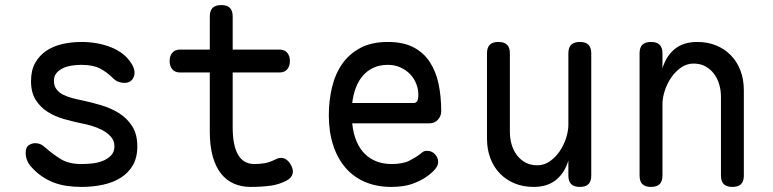

<svg xmlns="http://www.w3.org/2000/svg" viewBox="-20 -725 3040 755"><path d="M301 10Q271 10 243 6Q215 2 190.5 -7.5Q166 -17 143.5 -32.5Q121 -48 101 -71Q91 -82 86 -96Q81 -110 81 -124Q81 -146 93 -154Q105 -162 119 -162Q130 -162 139 -158Q148 -154 159 -144Q191 -116 221.5 -98Q252 -80 300 -80Q317 -80 339.5 -82Q362 -84 382 -91.5Q402 -99 416 -113Q430 -127 430 -150Q430 -172 416 -187.5Q402 -203 382 -213.5Q362 -224 339.5 -230.5Q317 -237 300 -240Q266 -247 231 -257Q196 -267 167.5 -285Q139 -303 120.5 -332Q102 -361 102 -406Q102 -448 118 -477Q134 -506 161 -524.5Q188 -543 224 -551.5Q260 -560 300 -560Q365 -560 418 -538.5Q471 -517 497 -475Q504 -464 506.5 -455Q509 -446 509 -439Q509 -423 499 -411Q489 -399 469 -399Q460 -399 448 -402.5Q436 -406 425 -417Q401 -441 373.5 -455.5Q346 -470 300 -470Q278 -470 258.5 -466.5Q239 -463 224 -455Q209 -447 200.5 -435.5Q192 -424 192 -407Q192 -387 202.5 -373.5Q213 -360 229.5 -352Q246 -344 265 -339Q284 -334 300 -331Q338 -323 377 -311.5Q416 -300 448 -280Q480 -260 500 -228.5Q520 -197 520 -149Q520 -105 502 -74.5Q484 -44 454 -25.5Q424 -7 384.5 1.5Q345 10 301 10Z M1079 -530Q1099 -530 1109.5 -517.5Q1120 -505 1120 -485Q1120 -465 1109.5 -452.5Q1099 -440 1079 -440H688Q668 -440 657.5 -452.5Q647 -465 647 -485Q647 -505 657.5 -517.5Q668 -530 688 -530ZM1061 -97Q1081 -108 1096.5 -102.5Q1112 -97 1123 -78Q1135 -58 1130.5 -41.5Q1126 -25 1107 -15Q1077 1 1042 5.5Q1007 10 965 10Q929 10 899.5 -3Q870 -16 849 -42.5Q828 -69 816.5 -110Q805 -151 805 -207V-660Q805 -683 816 -694Q827 -705 850 -705Q873 -705 884 -694Q895 -683 895 -660V-224Q895 -152 916.5 -116Q938 -80 980 -80Q1000 -80 1019 -83Q1038 -86 1061 -97Z M1659 -132Q1678 -132 1690.5 -118.5Q1703 -105 1703 -88Q1703 -79 1698.5 -70.5Q1694 -62 1682 -50Q1666 -35 1648 -24Q1630 -13 1609.5 -5Q1589 3 1566.5 6.5Q1544 10 1519 10Q1461 10 1415.5 -9.5Q1370 -29 1338.5 -65.5Q1307 -102 1290 -154.5Q1273 -207 1273 -272Q1273 -329 1285.5 -381.5Q1298 -434 1325.5 -473.5Q1353 -513 1397 -536.5Q1441 -560 1505 -560Q1565 -560 1605 -539.5Q1645 -519 1669.5 -482Q1694 -445 1704.5 -395.5Q1715 -346 1715 -287Q1715 -269 1702 -254.5Q1689 -240 1668 -240H1365Q1369 -200 1382 -169.5Q1395 -139 1415 -119.5Q1435 -100 1461.5 -90Q1488 -80 1520 -80Q1565 -80 1591.5 -94Q1618 -108 1633 -120Q1641 -127 1646 -129.5Q1651 -132 1659 -132ZM1609 -320Q1614 -320 1619.5 -326Q1625 -332 1625 -353Q1625 -374 1617 -395Q1609 -416 1593.5 -432.5Q1578 -449 1555.5 -459.5Q1533 -470 1505 -470Q1474 -470 1449.5 -459Q1425 -448 1407.5 -428Q1390 -408 1379.5 -380.5Q1369 -353 1365 -320Z M2215 -515Q2215 -538 2226 -549Q2237 -560 2260 -560Q2283 -560 2294 -549Q2305 -538 2305 -515V-35Q2305 -12 2294 -1Q2283 10 2260 10Q2237 10 2226 -1Q2215 -12 2215 -35V-94Q2201 -46 2167 -18Q2133 10 2078 10Q2038 10 2004.5 -3.5Q1971 -17 1946.5 -42Q1922 -67 1908.5 -102Q1895 -137 1895 -180V-515Q1895 -538 1906 -549Q1917 -560 1940 -560Q1963 -560 1974 -549Q1985 -538 1985 -515V-206Q1985 -180 1992 -156.5Q1999 -133 2012.5 -115Q2026 -97 2046 -86Q2066 -75 2093 -75Q2120 -75 2142.5 -91Q2165 -107 2181 -130.5Q2197 -154 2206 -182Q2215 -210 2215 -234Z M2585 -35Q2585 -12 2574 -1Q2563 10 2540 10Q2517 10 2506 -1Q2495 -12 2495 -35V-515Q2495 -538 2506 -549Q2517 -560 2540 -560Q2563 -560 2574 -549Q2585 -538 2585 -515V-456Q2599 -504 2633 -532Q2667 -560 2722 -560Q2762 -560 2795.5 -546.5Q2829 -533 2853.5 -508Q2878 -483 2891.5 -448Q2905 -413 2905 -370V-35Q2905 -12 2894 -1Q2883 10 2860 10Q2837 10 2826 -1Q2815 -12 2815 -35V-344Q2815 -370 2808 -393.5Q2801 -417 2787.5 -435Q2774 -453 2754 -464Q2734 -475 2707 -475Q2680 -475 2657.5 -459Q2635 -443 2619 -419.5Q2603 -396 2594 -368Q2585 -340 2585 -316Z"/></svg>

Font: Maple Mono
Style: Regular
Weight: 400
Monospace: yes
Designer: subframe7536
Version: Version 7.300